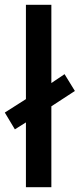

<svg xmlns="http://www.w3.org/2000/svg" viewBox="-30 -831 332 800"><path d="M78 -51H184V-388L282 -452L239 -522L184 -485V-811H78V-418L-10 -362L32 -292L78 -321Z"/></svg>

Font: Noto Sans Tamil UI Medium
Style: Regular
Weight: 500
Designer: Jelle Bosma - Monotype Design Team
Foundry: Monotype Imaging Inc.
Version: Version 2.004